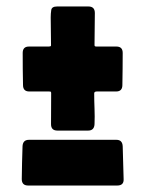

<svg xmlns="http://www.w3.org/2000/svg" viewBox="-20 -634 449 599"><path d="M139.2 -492.2Q139.2 -514.2 138.7 -535.9Q138.2 -557.6 138.2 -579.6Q138.2 -591.8 139.9 -602.8Q141.6 -613.8 158.2 -613.8H255.9Q275.9 -613.8 275.9 -593.3Q275.9 -569.3 275.4 -544.9Q274.9 -520.5 274.9 -496.1V-492.2Q275.4 -489.3 278.1 -489Q280.8 -488.8 282.7 -488.8H343.3Q362.8 -488.8 362.8 -468.8Q362.8 -443.8 362.5 -418.7Q362.3 -393.6 361.8 -368.7Q361.8 -348.6 342.3 -348.6H282.2Q273.9 -348.6 273.9 -342.8Q273.9 -318.8 274.9 -294.7Q275.9 -270.5 274.9 -246.6Q273.9 -226.6 254.9 -226.6H159.2Q139.2 -226.6 139.2 -246.6Q139.2 -270 139.4 -293.7Q139.6 -317.4 139.6 -340.8V-344.7Q139.2 -348.1 136.7 -348.4Q134.3 -348.6 131.8 -348.6H71.3Q51.8 -348.6 51.8 -368.7Q51.3 -393.6 51 -418.7Q50.8 -443.8 50.8 -468.8Q50.8 -488.8 70.3 -488.8H131.3Q133.3 -488.8 136.2 -489.3Q139.2 -489.7 139.2 -492.2ZM47.9 -75.2Q47.9 -101.1 48.8 -126.7Q49.8 -152.3 50.3 -177.7Q51.3 -197.8 70.3 -197.8H343.3Q361.8 -197.8 362.8 -177.7L365.7 -75.2Q366.7 -55.2 345.7 -55.2H67.9Q47.9 -55.2 47.9 -75.2Z"/></svg>

Font: Belanosima
Style: Bold
Weight: 700
Designer: The DocRepair Project, Santiago Orozco
Foundry: Google
Version: Version 2.000